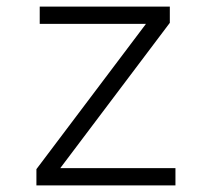

<svg xmlns="http://www.w3.org/2000/svg" viewBox="-20 -560 640 580"><path d="M90 0H510V-52H162L493 -491V-540H100V-488H421L90 -49Z"/></svg>

Font: CommitMonoV143 ExtLt
Style: Regular
Weight: 200
Monospace: yes
Designer: Eigil Nikolajsen
Foundry: Eigil Nikolajsen
Version: Version 1.143